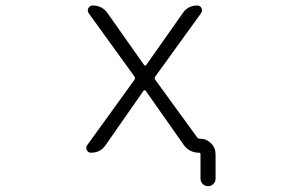

<svg xmlns="http://www.w3.org/2000/svg" viewBox="-20 -546 1040 684"><path d="M499 -222.7Q498 -224.6 495.1 -224.6Q492.2 -224.6 491.2 -222.7L356.4 -29.3Q337.9 -2 304.7 -2Q293.9 -2 290 -10.7Q287.1 -15.6 287.1 -19.5Q287.1 -24.4 291 -29.3L459 -261.7Q462.9 -267.6 459 -273.4L295.9 -499Q290 -507.8 294.9 -517.1Q299.8 -526.4 310.5 -526.4Q343.8 -526.4 363.3 -499L493.2 -314.5Q494.1 -312.5 497.1 -312.5Q500 -312.5 501 -314.5L630.9 -499Q649.4 -526.4 682.6 -526.4Q693.4 -526.4 697.8 -517.1Q702.1 -507.8 696.3 -499L533.2 -273.4Q529.3 -267.6 533.2 -261.7L681.6 -57.6Q685.5 -51.8 692.4 -51.8Q715.8 -51.8 731.9 -35.6Q748 -19.5 748 3.9V89.8Q748 101.6 740.2 109.4Q732.4 117.2 721.2 117.2Q710 117.2 702.1 109.4Q694.3 101.6 694.3 89.8V2.9Q694.3 -2 689.5 -2Q653.3 -2 632.8 -32.2Z"/></svg>

Font: Rounded Mgen+ 2m light
Style: Regular
Weight: 200
Designer: [Source Han Sans]
Ryoko NISHIZUKA  (kana & ideographs); Paul D. Hunt (Latin, Greek & Cyrillic); Wenlong ZHANG  (bopomofo
Version: Version 1.059.20150602